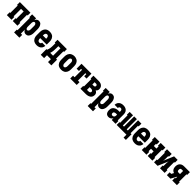

<svg xmlns="http://www.w3.org/2000/svg" viewBox="733 -2935 5534 5534"><g transform="rotate(45 3500.0 -168.0)"><path d="M34 0V-114H60V-416H34V-530H466V-416H440V-114H466V0H276V-114H303V-416H197V-114H224V0Z M534 205V91H560V-416H534V-530H697V-457Q704 -474 714.5 -489.5Q725 -505 739.5 -516.5Q754 -528 772 -533Q790 -538 809 -538Q832 -538 854.5 -529.5Q877 -521 893.5 -504.5Q910 -488 920.5 -466.5Q931 -445 937.5 -422.5Q944 -400 946 -376.5Q948 -353 948 -330V-200Q948 -177 946 -153.5Q944 -130 937.5 -107.5Q931 -85 920.5 -63.5Q910 -42 893.5 -25.5Q877 -9 854.5 -0.5Q832 8 809 8Q790 8 772 3Q754 -2 739.5 -13.5Q725 -25 714.5 -40.5Q704 -56 697 -73V91H750V205ZM751 -106Q767 -106 780 -115.5Q793 -125 800 -139Q807 -153 809 -168.5Q811 -184 811 -200V-330Q811 -346 809 -361.5Q807 -377 800 -391Q793 -405 780 -414.5Q767 -424 751 -424Q741 -424 731.5 -419.5Q722 -415 716 -407Q710 -399 706.5 -389.5Q703 -380 700.5 -370Q698 -360 697.5 -350Q697 -340 697 -330V-200Q697 -190 697.5 -180Q698 -170 700.5 -160Q703 -150 706.5 -140.5Q710 -131 716 -123Q722 -115 731.5 -110.5Q741 -106 751 -106Z M1252 8Q1225 8 1198 3Q1171 -2 1146.5 -15Q1122 -28 1103 -48.5Q1084 -69 1072.5 -93.5Q1061 -118 1056.5 -145.5Q1052 -173 1052 -200V-330Q1052 -357 1056.5 -384Q1061 -411 1072.5 -436Q1084 -461 1102.5 -481.5Q1121 -502 1145 -515Q1169 -528 1196 -533Q1223 -538 1250 -538Q1277 -538 1304 -533Q1331 -528 1355 -515Q1379 -502 1397.5 -481.5Q1416 -461 1427.5 -436Q1439 -411 1443.5 -384Q1448 -357 1448 -330V-211H1183V-200Q1183 -183 1185.5 -166Q1188 -149 1196.5 -134Q1205 -119 1220 -110Q1235 -101 1252 -101Q1264 -101 1275.5 -104Q1287 -107 1296 -115Q1305 -123 1310 -134Q1315 -145 1315 -157H1446Q1444 -133 1437 -110Q1430 -87 1417 -67.5Q1404 -48 1385.5 -33Q1367 -18 1345 -8.5Q1323 1 1299.5 4.5Q1276 8 1252 8ZM1317 -319V-330Q1317 -347 1314.5 -364Q1312 -381 1304 -396Q1296 -411 1281.5 -420Q1267 -429 1250 -429Q1233 -429 1218.5 -420Q1204 -411 1196 -396Q1188 -381 1185.5 -364Q1183 -347 1183 -330V-319Z M1534 118V-114H1560Q1571 -139 1579 -166Q1587 -193 1591 -220.5Q1595 -248 1596 -275.5Q1597 -303 1597 -331V-416H1570V-530H1951V-416H1925V-114H1966V118H1830V0H1670V118ZM1687 -114H1804V-416H1717V-331Q1717 -276 1711.5 -221Q1706 -166 1687 -114Z M2250 8Q2223 8 2196 3Q2169 -2 2145 -15Q2121 -28 2102.5 -48.5Q2084 -69 2072.5 -94Q2061 -119 2056.5 -146Q2052 -173 2052 -200V-330Q2052 -357 2056.5 -384Q2061 -411 2072.5 -436Q2084 -461 2102.5 -481.5Q2121 -502 2145 -515Q2169 -528 2196 -534.5Q2223 -541 2250 -541Q2277 -541 2304 -534.5Q2331 -528 2355 -515Q2379 -502 2397.5 -481.5Q2416 -461 2427.5 -436Q2439 -411 2443.5 -384Q2448 -357 2448 -330V-200Q2448 -173 2443.5 -146Q2439 -119 2427.5 -94Q2416 -69 2397.5 -48.5Q2379 -28 2355 -15Q2331 -2 2304 3Q2277 8 2250 8ZM2250 -106Q2266 -106 2279.5 -115.5Q2293 -125 2299.5 -139Q2306 -153 2308.5 -168.5Q2311 -184 2311 -200V-330Q2311 -346 2308.5 -361.5Q2306 -377 2299 -391.5Q2292 -406 2278.5 -415Q2265 -424 2249 -424Q2233 -424 2220 -414.5Q2207 -405 2200 -391Q2193 -377 2191 -361.5Q2189 -346 2189 -330V-200Q2189 -184 2191.5 -168.5Q2194 -153 2200.5 -139Q2207 -125 2220.5 -115.5Q2234 -106 2250 -106Z M2618 0V-114H2682V-416H2643V-330H2548V-530H2952V-330H2857V-416H2818V-114H2882V0Z M3034 0V-114H3060V-416H3034V-530H3247Q3269 -530 3291.5 -527Q3314 -524 3335 -516Q3356 -508 3374 -494.5Q3392 -481 3405 -462.5Q3418 -444 3423.5 -422Q3429 -400 3429 -378Q3429 -363 3426.5 -348Q3424 -333 3417.5 -320Q3411 -307 3400.5 -296.5Q3390 -286 3378 -277Q3395 -270 3410 -258.5Q3425 -247 3436 -232Q3447 -217 3451.5 -198Q3456 -179 3456 -161Q3456 -136 3448.5 -111.5Q3441 -87 3426 -67.5Q3411 -48 3389.5 -34.5Q3368 -21 3344.5 -13.5Q3321 -6 3296 -3Q3271 0 3247 0ZM3191 -328H3247Q3257 -328 3266.5 -330.5Q3276 -333 3284 -339.5Q3292 -346 3295.5 -355.5Q3299 -365 3299 -375Q3299 -375 3299 -375Q3299 -375 3299 -376Q3299 -386 3295 -395Q3291 -404 3283.5 -410.5Q3276 -417 3266 -419Q3256 -421 3247 -421H3191ZM3247 -109Q3260 -109 3273.5 -111Q3287 -113 3299 -119.5Q3311 -126 3318 -137.5Q3325 -149 3325 -163Q3325 -177 3318 -189Q3311 -201 3299 -207.5Q3287 -214 3273.5 -216.5Q3260 -219 3247 -219H3191V-109Z M3534 205V91H3560V-416H3534V-530H3697V-457Q3704 -474 3714.5 -489.5Q3725 -505 3739.5 -516.5Q3754 -528 3772 -533Q3790 -538 3809 -538Q3832 -538 3854.5 -529.5Q3877 -521 3893.5 -504.5Q3910 -488 3920.5 -466.5Q3931 -445 3937.5 -422.5Q3944 -400 3946 -376.5Q3948 -353 3948 -330V-200Q3948 -177 3946 -153.5Q3944 -130 3937.5 -107.5Q3931 -85 3920.5 -63.5Q3910 -42 3893.5 -25.5Q3877 -9 3854.5 -0.5Q3832 8 3809 8Q3790 8 3772 3Q3754 -2 3739.5 -13.5Q3725 -25 3714.5 -40.5Q3704 -56 3697 -73V91H3750V205ZM3751 -106Q3767 -106 3780 -115.5Q3793 -125 3800 -139Q3807 -153 3809 -168.5Q3811 -184 3811 -200V-330Q3811 -346 3809 -361.5Q3807 -377 3800 -391Q3793 -405 3780 -414.5Q3767 -424 3751 -424Q3741 -424 3731.5 -419.5Q3722 -415 3716 -407Q3710 -399 3706.5 -389.5Q3703 -380 3700.5 -370Q3698 -360 3697.5 -350Q3697 -340 3697 -330V-200Q3697 -190 3697.5 -180Q3698 -170 3700.5 -160Q3703 -150 3706.5 -140.5Q3710 -131 3716 -123Q3722 -115 3731.5 -110.5Q3741 -106 3751 -106Z M4179 8Q4161 8 4142 3.5Q4123 -1 4107.5 -11.5Q4092 -22 4081 -38Q4070 -54 4064 -71.5Q4058 -89 4055 -108Q4052 -127 4052 -146Q4052 -173 4058 -199.5Q4064 -226 4079 -248Q4094 -270 4116 -286Q4138 -302 4163.5 -311.5Q4189 -321 4215.5 -324Q4242 -327 4269 -327H4309V-356Q4309 -370 4306 -383Q4303 -396 4295 -407Q4287 -418 4274.5 -423.5Q4262 -429 4248 -429Q4236 -429 4224.5 -425Q4213 -421 4204.5 -412.5Q4196 -404 4192.5 -392Q4189 -380 4189 -368H4058Q4058 -392 4064.5 -415.5Q4071 -439 4083.5 -459.5Q4096 -480 4114.5 -495.5Q4133 -511 4155 -521Q4177 -531 4200.5 -534.5Q4224 -538 4248 -538Q4273 -538 4298 -534Q4323 -530 4346 -519.5Q4369 -509 4387.5 -492Q4406 -475 4418 -453Q4430 -431 4435 -406Q4440 -381 4440 -356V-114H4466V0H4309V-72Q4301 -54 4287.5 -38.5Q4274 -23 4257 -12.5Q4240 -2 4220 3Q4200 8 4179 8ZM4234 -101Q4249 -101 4264.5 -106Q4280 -111 4290.5 -122.5Q4301 -134 4305 -149Q4309 -164 4309 -180V-219H4269Q4259 -219 4249 -218Q4239 -217 4229.5 -214Q4220 -211 4211 -206.5Q4202 -202 4195 -195Q4188 -188 4185.5 -178Q4183 -168 4183 -158Q4183 -147 4185.5 -136.5Q4188 -126 4195 -117.5Q4202 -109 4212.5 -105Q4223 -101 4234 -101Z M4909 118V0H4511V-114H4537V-416H4511V-530H4648V-114H4695V-530H4805V-114H4852V-530H4989V-416H4963V-114H5004V118Z M5252 8Q5225 8 5198 3Q5171 -2 5146.5 -15Q5122 -28 5103 -48.5Q5084 -69 5072.5 -93.5Q5061 -118 5056.5 -145.5Q5052 -173 5052 -200V-330Q5052 -357 5056.5 -384Q5061 -411 5072.5 -436Q5084 -461 5102.5 -481.5Q5121 -502 5145 -515Q5169 -528 5196 -533Q5223 -538 5250 -538Q5277 -538 5304 -533Q5331 -528 5355 -515Q5379 -502 5397.5 -481.5Q5416 -461 5427.5 -436Q5439 -411 5443.5 -384Q5448 -357 5448 -330V-211H5183V-200Q5183 -183 5185.5 -166Q5188 -149 5196.5 -134Q5205 -119 5220 -110Q5235 -101 5252 -101Q5264 -101 5275.5 -104Q5287 -107 5296 -115Q5305 -123 5310 -134Q5315 -145 5315 -157H5446Q5444 -133 5437 -110Q5430 -87 5417 -67.5Q5404 -48 5385.5 -33Q5367 -18 5345 -8.5Q5323 1 5299.5 4.5Q5276 8 5252 8ZM5317 -319V-330Q5317 -347 5314.5 -364Q5312 -381 5304 -396Q5296 -411 5281.5 -420Q5267 -429 5250 -429Q5233 -429 5218.5 -420Q5204 -411 5196 -396Q5188 -381 5185.5 -364Q5183 -347 5183 -330V-319Z M5534 0V-114H5560V-416H5534V-530H5724V-416H5697V-328H5803V-416H5776V-530H5966V-416H5940V-114H5966V0H5776V-114H5803V-214H5697V-114H5724V0Z M6034 0V-114H6060V-416H6034V-530H6224V-416H6197V-318Q6197 -292 6195 -265.5Q6193 -239 6186 -213L6322 -530H6466V-416H6440V-114H6466V0H6276V-114H6303V-212Q6303 -238 6305 -264.5Q6307 -291 6314 -317L6178 0Z M6557 0V-114H6621L6659 -185Q6634 -194 6612.5 -210.5Q6591 -227 6577 -250Q6563 -273 6557.5 -299.5Q6552 -326 6552 -352Q6552 -376 6556.5 -400Q6561 -424 6571.5 -445.5Q6582 -467 6599.5 -484Q6617 -501 6638.5 -511.5Q6660 -522 6683.5 -526Q6707 -530 6731 -530H6966V-416H6940V-114H6966V0H6776V-114H6803V-175H6797L6701 0ZM6731 -289H6803V-416H6731Q6720 -416 6711 -410Q6702 -404 6697 -394.5Q6692 -385 6690.5 -374Q6689 -363 6689 -352Q6689 -342 6690.5 -331Q6692 -320 6697 -310.5Q6702 -301 6711 -295Q6720 -289 6731 -289Z"/></g></svg>

Font: Iosevka Slab Heavy
Style: Regular
Weight: 900
Monospace: yes
Designer: Belleve Invis
Foundry: Belleve Invis
Version: Version 11.1.0; ttfautohint (v1.8.3)